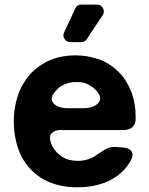

<svg xmlns="http://www.w3.org/2000/svg" viewBox="-20 -793 638 823"><path d="M254.9 -654.3Q260.7 -666 276.4 -700.2Q292 -734.4 302.7 -756.8Q310.5 -773.4 329.1 -773.4H395.5Q413.1 -773.4 421.4 -757.8Q429.7 -742.2 419.9 -727.5Q400.4 -698.2 351.6 -625Q342.8 -612.3 327.1 -612.3H282.2Q265.6 -612.3 256.8 -626Q248 -639.6 254.9 -654.3ZM244.1 -235.4Q245.1 -235.4 245.1 -236.3Q215.8 -236.3 202.1 -222.7Q188.5 -209 198.2 -181.6Q200.2 -176.8 201.2 -172.9Q203.1 -168.9 205.1 -165Q212.9 -150.4 223.6 -139.6Q234.4 -127.9 248 -120.1Q261.7 -111.3 278.3 -107.4Q294.9 -103.5 314.5 -103.5Q327.1 -103.5 337.9 -105.5Q349.6 -107.4 360.4 -111.3Q367.2 -113.3 374 -116.2Q379.9 -119.1 385.7 -123Q405.3 -136.7 428.7 -151.4Q453.1 -165 474.6 -163.1Q481.4 -163.1 489.3 -162.1Q497.1 -162.1 503.9 -161.1Q533.2 -159.2 543 -145.5Q553.7 -130.9 541 -105.5Q535.2 -95.7 529.3 -86.9Q523.4 -78.1 515.6 -69.3Q499 -50.8 478.5 -36.1Q457 -21.5 430.7 -10.7Q405.3 -1 375 4.9Q344.7 9.8 311.5 9.8Q268.6 9.8 232.4 1Q196.3 -7.8 166 -24.4Q135.7 -42 112.3 -66.4Q88.9 -90.8 72.3 -122.1Q55.7 -154.3 47.9 -192.4Q39.1 -230.5 39.1 -272.5Q39.1 -314.5 47.9 -351.6Q55.7 -388.7 72.3 -420.9Q88.9 -452.1 111.3 -477.5Q134.8 -502 164.1 -519.5Q194.3 -538.1 229.5 -546.9Q264.6 -555.7 304.7 -555.7Q332 -555.7 357.4 -550.8Q382.8 -545.9 406.2 -538.1Q429.7 -529.3 450.2 -515.6Q470.7 -502.9 487.3 -485.4Q505.9 -468.8 518.6 -447.3Q532.2 -425.8 543 -399.4Q551.8 -376 556.6 -348.6Q561.5 -321.3 561.5 -291Q561.5 -289.1 561.5 -288.1Q562.5 -262.7 548.8 -249Q534.2 -235.4 506.8 -235.4Q441.4 -235.4 376 -235.4Q309.6 -235.4 244.1 -235.4ZM221.7 -406.2Q221.7 -406.2 221.7 -406.2Q189.5 -373 209 -350.6Q227.5 -329.1 272.5 -329.1Q293.9 -329.1 335.9 -329.1Q381.8 -329.1 401.4 -351.6Q421.9 -373 390.6 -407.2Q384.8 -413.1 378.9 -418Q372.1 -422.9 365.2 -426.8Q352.5 -434.6 338.9 -438.5Q324.2 -441.4 306.6 -441.4Q289.1 -441.4 274.4 -437.5Q258.8 -433.6 246.1 -425.8Q238.3 -421.9 232.4 -417Q226.6 -412.1 221.7 -406.2Z"/></svg>

Font: DeepSea
Style: Bold
Weight: 700
Designer: Stem
Version: Version 3.019;git-0a5106e0b